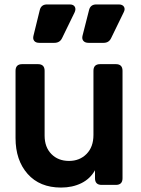

<svg xmlns="http://www.w3.org/2000/svg" viewBox="-20 -833 633 865"><path d="M255 12Q159 12 104.5 -49.5Q50 -111 50 -211V-514Q50 -544 80 -544H151Q181 -544 181 -514V-222Q181 -170 211.5 -139Q242 -108 291 -108Q339 -108 370 -139.5Q401 -171 401 -225V-514Q401 -544 431 -544H502Q532 -544 532 -514V-30Q532 0 502 0H438Q408 0 408 -30V-66Q386 -27 346 -7.5Q306 12 255 12ZM157 -640Q141 -640 134 -649Q127 -658 131 -673L159 -787Q165 -813 192 -813H294Q311 -813 317 -802.5Q323 -792 316 -777L260 -662Q250 -640 225 -640ZM379 -640Q363 -640 355.5 -649Q348 -658 352 -673L381 -787Q387 -813 414 -813H515Q532 -813 538.5 -802.5Q545 -792 537 -777L481 -662Q471 -640 447 -640Z"/></svg>

Font: Pitagon Sans Text
Style: Bold
Weight: 700
Designer: Travis Tran
Foundry: Pitagon
Version: Version 1.001; ttfautohint (v1.8.4.7-5d5b);gftools[0.9.26]